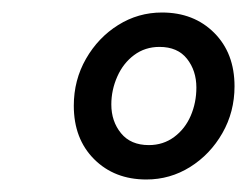

<svg xmlns="http://www.w3.org/2000/svg" viewBox="-20 -705 395 307"><path d="M214 -418Q163 -418 130.5 -450.5Q98 -483 98 -536Q98 -577 117.5 -611Q137 -645 169 -665Q201 -685 239 -685Q290 -685 322.5 -652.5Q355 -620 355 -567Q355 -526 335.5 -492Q316 -458 284 -438Q252 -418 214 -418ZM218 -473Q241 -473 258.5 -486Q276 -499 285 -520Q294 -541 294 -565Q294 -592 279 -611Q264 -630 235 -630Q212 -630 194.5 -617Q177 -604 167.5 -582.5Q158 -561 158 -538Q158 -511 173.5 -492Q189 -473 218 -473Z"/></svg>

Font: Source Sans 3 ExtraLight SemiBold
Style: Italic
Weight: 600
Italic angle: -11°
Version: Version 3.052;hotconv 1.1.0;makeotfexe 2.6.0